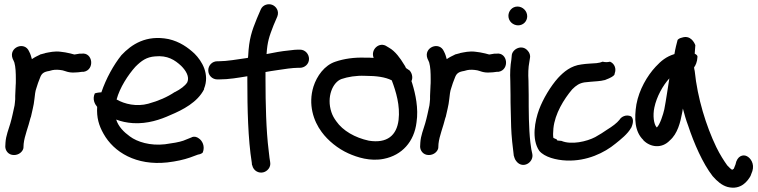

<svg xmlns="http://www.w3.org/2000/svg" viewBox="-20 -740 3591 909"><path d="M376 -400C430 -409 420 -494 366 -486H357C350 -485 344 -484 333 -482C333 -482 330 -482 328 -483L313 -487C304 -489 296 -491 289 -492L267 -495C238 -499 212 -492 195 -489L193 -488L170 -482L169 -481C158 -476 142 -468 131 -460C128 -472 124 -485 118 -496C97 -547 19 -516 40 -462C44 -452 46 -451 48 -444C54 -423 55 -395 55 -365C55 -352 55 -340 54 -332V-330C54 -315 52 -302 52 -286V-270C52 -260 49 -246 49 -241C43 -214 37 -183 29 -156C21 -128 8 -98 6 -65L5 -46C5 -29 18 -6 46 -6C69 -6 87 -21 91 -39V-41L92 -59C96 -97 114 -138 125 -184L126 -185C131 -211 140 -239 143 -271C145 -290 147 -309 152 -322L160 -347L170 -373C177 -392 187 -400 213 -404L228 -408C242 -411 260 -410 276 -407C287 -405 305 -394 337 -397C345 -397 355 -398 368 -400Z M946 -320C974 -389 936 -451 901 -486C870 -515 831 -543 778 -555C672 -576 603 -530 555 -479C518 -433 482 -368 460 -303C442 -302 432 -299 429 -298C416 -270 429 -247 440 -234C437 -183 448 -146 470 -107C519 -19 625 45 772 29C815 24 850 16 879 6L917 -8C931 -10 937 -15 940 -18C952 -48 937 -75 921 -85C912 -92 900 -95 889 -91L888 -90L848 -74C828 -67 798 -62 761 -57C691 -49 630 -68 595 -94C566 -115 541 -140 530 -174C553 -165 580 -159 610 -157C679 -153 740 -174 786 -195C846 -220 915 -256 946 -317ZM532 -269C547 -325 586 -385 621 -424C650 -453 674 -470 714 -473C773 -479 808 -456 838 -428C860 -406 878 -377 867 -351C858 -335 834 -317 808 -304H807C773 -281 730 -262 682 -249C627 -234 570 -247 532 -269Z M1009 -364H1017C1064 -364 1108 -372 1151 -379V-356C1151 -227 1154 -82 1172 30L1173 41L1174 42C1180 70 1206 81 1226 76C1244 72 1264 53 1259 27C1256 12 1256 6 1252 -27C1240 -121 1237 -252 1237 -362V-399C1252 -402 1273 -405 1293 -408C1323 -413 1367 -419 1391 -419H1400C1422 -419 1443 -436 1443 -461C1443 -483 1426 -505 1400 -505H1391C1382 -505 1370 -504 1347 -501C1314 -498 1276 -491 1242 -484C1246 -543 1254 -566 1275 -620L1293 -662C1303 -688 1287 -710 1269 -717C1252 -724 1224 -719 1214 -694L1196 -652C1172 -593 1159 -556 1155 -476C1155 -474 1154 -470 1154 -466C1152 -466 1150 -466 1147 -465C1105 -459 1054 -450 1016 -450H1009C984 -450 966 -430 966 -407C966 -382 986 -364 1009 -364Z M1916 -409H1915L1902 -418C1900 -423 1896 -431 1892 -436C1876 -463 1851 -498 1822 -514L1812 -520C1777 -545 1733 -506 1749 -466C1737 -467 1724 -467 1710 -467C1657 -469 1609 -462 1568 -448C1516 -431 1480 -380 1464 -330C1438 -246 1464 -167 1503 -115C1533 -74 1580 -36 1629 -14C1671 5 1733 25 1797 12C1883 -5 1941 -69 1952 -161C1962 -227 1947 -295 1932 -344L1928 -356C1937 -374 1929 -399 1916 -409ZM1597 -366C1626 -376 1667 -383 1708 -381H1709C1763 -381 1804 -375 1834 -360L1835 -359C1855 -306 1875 -240 1867 -172C1858 -99 1813 -60 1726 -74C1661 -88 1603 -121 1572 -166C1561 -181 1554 -194 1549 -209C1525 -281 1555 -351 1597 -366Z M2340 -400C2394 -409 2384 -494 2330 -486H2321C2314 -485 2308 -484 2297 -482C2297 -482 2294 -482 2292 -483L2277 -487C2268 -489 2260 -491 2253 -492L2231 -495C2202 -499 2176 -492 2159 -489L2157 -488L2134 -482L2133 -481C2122 -476 2106 -468 2095 -460C2092 -472 2088 -485 2082 -496C2061 -547 1983 -516 2004 -462C2008 -452 2010 -451 2012 -444C2018 -423 2019 -395 2019 -365C2019 -352 2019 -340 2018 -332V-330C2018 -315 2016 -302 2016 -286V-270C2016 -260 2013 -246 2013 -241C2007 -214 2001 -183 1993 -156C1985 -128 1972 -98 1970 -65L1969 -46C1969 -29 1982 -6 2010 -6C2033 -6 2051 -21 2055 -39V-41L2056 -59C2060 -97 2078 -138 2089 -184L2090 -185C2095 -211 2104 -239 2107 -271C2109 -290 2111 -309 2116 -322L2124 -347L2134 -373C2141 -392 2151 -400 2177 -404L2192 -408C2206 -411 2224 -410 2240 -407C2251 -405 2269 -394 2301 -397C2309 -397 2319 -398 2332 -400Z M2433 -620C2457 -620 2476 -639 2476 -663C2476 -688 2455 -709 2430 -709C2404 -709 2387 -687 2387 -665C2387 -639 2409 -620 2433 -620ZM2397 -291C2397 -268 2397 -243 2398 -217L2400 -138C2401 -100 2408 -35 2412 -7V-5C2414 0 2414 1 2416 8C2419 18 2428 28 2433 32C2465 57 2508 24 2500 -12C2496 -28 2495 -35 2491 -65C2483 -135 2483 -216 2483 -291C2483 -315 2482 -337 2482 -357V-358C2480 -390 2481 -421 2486 -446L2489 -465C2492 -479 2486 -491 2480 -498C2454 -532 2408 -510 2403 -480V-479L2401 -458C2396 -429 2394 -394 2396 -356C2396 -336 2397 -314 2397 -291Z M2600 -87C2598 -97 2598 -112 2600 -132C2607 -202 2650 -271 2689 -317C2708 -336 2723 -346 2747 -350C2756 -351 2768 -352 2777 -353C2794 -355 2822 -355 2843 -361H2845L2846 -362C2898 -381 2889 -392 2890 -392C2899 -414 2890 -439 2868 -448C2856 -445 2846 -445 2833 -448C2821 -444 2821 -443 2804 -441C2781 -439 2759 -439 2733 -435C2683 -429 2649 -400 2622 -371C2587 -332 2551 -272 2532 -221C2513 -169 2495 -82 2533 -26C2558 4 2613 18 2662 20C2759 24 2842 -17 2894 -60C2919 -80 2952 -106 2968 -135L2969 -136C2974 -148 2984 -174 2968 -189C2944 -200 2921 -187 2913 -173C2900 -157 2880 -142 2854 -126C2839 -115 2819 -103 2798 -91C2758 -70 2685 -53 2638 -73C2616 -75 2617 -74 2616 -80Z M3026 -75H3027C3059 -43 3113 -35 3151 -75C3188 -107 3201 -160 3210 -208C3211 -214 3212 -218 3213 -226C3220 -200 3228 -171 3238 -145C3265 -63 3307 34 3354 94C3376 119 3397 137 3424 145C3489 162 3521 115 3534 92V91L3542 70C3553 35 3533 7 3515 -1C3499 -9 3470 -4 3462 39L3454 59C3451 61 3449 62 3446 64C3441 61 3434 55 3423 43C3408 22 3389 -7 3371 -44C3323 -144 3282 -275 3269 -404C3268 -410 3266 -415 3266 -421C3273 -430 3281 -447 3282 -470C3283 -474 3281 -480 3269 -486C3270 -499 3271 -513 3272 -526C3267 -539 3249 -575 3209 -562C3196 -559 3192 -555 3188 -551C3184 -536 3177 -510 3173 -484C3134 -472 3110 -452 3084 -424C3044 -381 3006 -316 2993 -246C2982 -179 2985 -116 3026 -77ZM3078 -231C3089 -283 3118 -335 3149 -369C3141 -321 3134 -268 3125 -222C3120 -199 3104 -149 3090 -137H3089C3075 -152 3070 -193 3078 -231Z"/></svg>

Font: Stray Cat
Style: Blk
Weight: 900
Version: Version 1.0